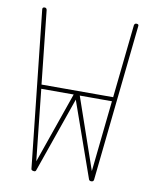

<svg xmlns="http://www.w3.org/2000/svg" viewBox="-77 -717 618 776"><g transform="rotate(10 232.0 -329.5)"><path d="M411 -651Q413 -659 420 -659Q431 -659 429 -650L361 -8Q360 -1 353 0Q344 1 341 -5L232 -314L124 -5Q122 1 115 0Q104 -1 104 -8L35 -650Q34 -659 44 -659Q51 -659 53 -651L85 -350H379ZM87 -333 118 -41 220 -333ZM245 -333 346 -41 377 -333Z"/></g></svg>

Font: Libertine Sup Thin
Style: Regular
Weight: 100
Designer: Bastien Sozeau
Foundry: NBR — Bastien Sozeau
Version: Version 2.003; ttfautohint (v1.8.4.7-5d5b);gftools[0.9.33]